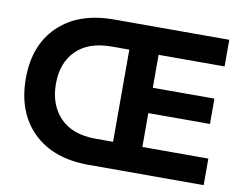

<svg xmlns="http://www.w3.org/2000/svg" viewBox="-76 -805 1162 911"><g transform="rotate(10 504.5 -350.0)"><path d="M403.8 0Q232.9 0 136 -94.7Q39.1 -189.5 39.1 -353Q39.1 -513.7 136 -606.9Q232.9 -700.2 403.8 -700.2H958V-571.8H640.1V-413.1H937V-291H640.1V-127.9H958V0ZM414.1 -127.9H499V-571.8H414.1Q302.7 -571.8 243.4 -512.5Q184.1 -453.1 184.1 -353Q184.1 -250.5 243.7 -189.2Q303.2 -127.9 414.1 -127.9Z"/></g></svg>

Font: SUSE
Style: Bold
Weight: 700
Designer: Rene Bieder
Foundry: SUSE
Version: Version 1.000